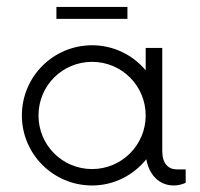

<svg xmlns="http://www.w3.org/2000/svg" viewBox="-20 -538 590 565"><path d="M355 -517.6H146V-482.4H355ZM500 -39.6C475.6 -39.6 457.5 -56.2 457.5 -93.8V-397H408.7V-331.1C371.1 -376 314.5 -404.8 251 -404.8C136.7 -404.8 44.4 -312.5 44.4 -198.2C44.4 -84.5 136.7 7.8 251 7.8C315.9 7.8 373 -22.9 410.6 -69.3C418.5 -23.9 448.2 7.8 491.2 7.8C502.4 7.8 514.2 5.4 526.4 0V-39.6ZM251 -40.5C163.6 -40.5 93.3 -110.8 93.3 -198.2C93.3 -286.1 163.6 -356 251 -356C337.9 -356 408.7 -286.1 408.7 -198.2C408.7 -110.8 337.9 -40.5 251 -40.5Z"/></svg>

Font: Now Light
Style: Regular
Weight: 300
Designer: Alfredo Marco Pradil
Foundry: Alfredo Marco Pradil
Version: Version 1.200;hotconv 1.0.109;makeotfexe 2.5.65596